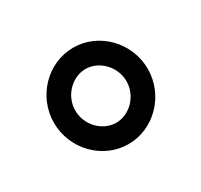

<svg xmlns="http://www.w3.org/2000/svg" viewBox="-65 -283 409 390"><g transform="rotate(-30 139.5 -88.0)"><path d="M80 -88C80 -122.7 108.7 -151 140 -151C171.3 -151 200 -122.7 200 -88C200 -53.3 171.3 -25 140 -25C108.7 -25 80 -53.3 80 -88ZM30 -88C30 -26.7 79.3 25 140 25C200.7 25 250 -26.7 250 -88C250 -149.3 200.7 -201 140 -201C79.3 -201 30 -149.3 30 -88Z"/></g></svg>

Font: Hussar Ekologiczny
Style: Regular
Weight: 400
Foundry: Cannot Into Space Fonts
Version: Version 0.97